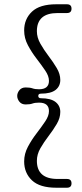

<svg xmlns="http://www.w3.org/2000/svg" viewBox="-20 -754 384 898"><path d="M159 -305.5Q159 -294.5 171.5 -294.5Q217.5 -294.5 239.8 -277Q262 -259.5 262 -230.5Q262 -202 245.2 -173.8Q228.5 -145.5 207 -117.5Q185.5 -89.5 169 -60.8Q152.5 -32 152.5 -2Q152.5 83 249.5 83H293Q314.5 83 314.5 103.5Q314.5 124 293 124H243Q166 124 129.5 89.5Q93 55 93 1Q93 -34.5 110.5 -67.5Q128 -100.5 150.8 -130Q173.5 -159.5 191.2 -185.8Q209 -212 209 -234.5Q209 -274 162.5 -274Q143.5 -274 132 -269.8Q120.5 -265.5 100 -265.5Q81 -265.5 70.8 -278.2Q60.5 -291 60.5 -305.5Q60.5 -319.5 70.8 -332.2Q81 -345 100 -345Q120 -345 131.8 -340.8Q143.5 -336.5 162.5 -336.5Q209 -336.5 209 -376Q209 -398.5 191.2 -424.5Q173.5 -450.5 150.8 -480Q128 -509.5 110.5 -542.5Q93 -575.5 93 -611.5Q93 -665 129.5 -699.5Q166 -734 243 -734H293Q314.5 -734 314.5 -713.5Q314.5 -693 293 -693H249.5Q152.5 -693 152.5 -608Q152.5 -578.5 169 -549.5Q185.5 -520.5 207 -492.2Q228.5 -464 245.2 -436Q262 -408 262 -380Q262 -350.5 239.8 -333.2Q217.5 -316 171.5 -316Q159 -316 159 -305.5Z"/></svg>

Font: Fraunces 72pt SuperSoft Light
Style: Regular
Weight: 300
Version: Version 1.000;[0bf87f6ff]